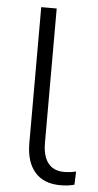

<svg xmlns="http://www.w3.org/2000/svg" viewBox="-52 -738 396 779"><g transform="rotate(5 146.0 -348.5)"><path d="M224 8Q156 8 120 -33.5Q84 -75 84 -151V-705H147V-158Q147 -122 157 -97Q167 -72 186.5 -59.5Q206 -47 234 -47Q247 -47 259 -48.5Q271 -50 283 -53L281 1Q266 5 252.5 6.5Q239 8 224 8Z"/></g></svg>

Font: Nunito Sans 11pt Light
Style: Regular
Weight: 300
Version: Version 3.101;gftools[0.9.27]